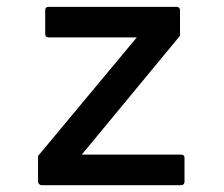

<svg xmlns="http://www.w3.org/2000/svg" viewBox="-20 -544 658 564"><path d="M102.1 0Q98.1 0 95 -3.2Q91.8 -6.3 91.8 -9.8V-85.9L381.8 -434.1H123Q112.8 -434.1 112.8 -443.8V-514.2Q112.8 -523.9 123 -523.9H499Q502.9 -523.9 505.9 -521.2Q508.8 -518.6 508.8 -514.2V-439L220.2 -89.8H512.2Q522 -89.8 522 -80.1V-9.8Q522 -5.9 519.3 -2.9Q516.6 0 512.2 0Z"/></svg>

Font: Fragment Mono SemBd
Style: Regular
Weight: 600
Designer: Wei Huang based on Nimbus Sans by URW Studio, based on Helvetica by Max Miedinger.
Foundry: Wei Huang
Version: Version 1.011